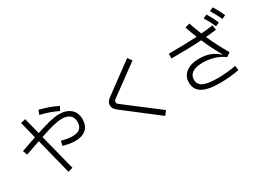

<svg xmlns="http://www.w3.org/2000/svg" viewBox="-35 -1589 3238 2400"><g transform="rotate(-30 1584.0 -389.5)"><path d="M738 -660Q629 -715 489 -748L512 -809Q579 -793 646 -769Q713 -745 768 -717ZM931 -435Q931 -340 874.5 -290Q818 -240 719 -240Q649 -240 546 -268L561 -334Q649 -309 719 -309Q860 -309 860 -435Q860 -499 820.5 -532.5Q781 -566 705 -566Q655 -566 578 -547Q501 -528 385 -489L517 31L449 49L319 -467L109 -394L86 -459L203 -499L302 -533L241 -774L309 -791L369 -555Q485 -594 565.5 -613.5Q646 -633 704 -633Q809 -633 870 -580Q931 -527 931 -435Z M1372 -315Q1342 -338 1327 -359.5Q1312 -381 1312 -409Q1312 -459 1362 -496L1795 -815L1839 -756L1417 -447Q1405 -438 1399 -429Q1393 -420 1393 -408Q1393 -397 1399.5 -388Q1406 -379 1422 -367L1891 -9L1846 50Z M3038 -829Q3086 -754 3124 -667L3071 -643Q3031 -732 2984 -805ZM2382 -162Q2382 -92 2446 -61Q2510 -30 2652 -30Q2716 -30 2788 -37Q2860 -44 2915 -55L2925 11Q2869 22 2792.5 29.5Q2716 37 2645 37Q2473 37 2391.5 -12Q2310 -61 2310 -163Q2310 -254 2379.5 -306.5Q2449 -359 2569 -359Q2656 -359 2721 -335Q2786 -311 2844 -258L2849 -262Q2772 -394 2708 -544Q2538 -533 2273 -533V-601Q2520 -601 2680 -611Q2648 -690 2617 -781L2685 -799Q2712 -717 2752 -617Q2836 -623 2924 -635L2934 -567Q2846 -555 2780 -550Q2851 -389 2941 -238L2884 -200Q2757 -293 2579 -293Q2484 -293 2433 -259Q2382 -225 2382 -162ZM2926 -790Q2978 -705 3011 -627L2956 -603Q2925 -679 2871 -766Z"/></g></svg>

Font: PlemolJP
Style: Regular
Weight: 400
Monospace: yes
Version: v2.0.4; ttfautohint (v1.8.4.7-5d5b-dirty) -l 6 -r 45 -G 200 